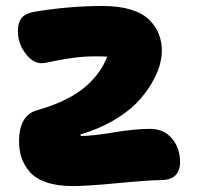

<svg xmlns="http://www.w3.org/2000/svg" viewBox="-20 -545 673 644"><path d="M223.1 79.1Q171.9 79.1 135.3 66.4Q98.6 53.7 79.6 31.2Q60.5 8.8 52.2 -16.1Q43.9 -41 43.9 -70.8Q43.9 -159.2 106 -175.8Q161.1 -191.4 202.9 -212.6Q244.6 -233.9 271 -258.1Q297.4 -282.2 313.2 -305.2Q329.1 -328.1 339.8 -355Q328.6 -356 301.8 -356Q258.8 -356 220 -350.3Q181.2 -344.7 155.5 -338.9Q129.9 -333 119.1 -333Q89.8 -333 64.9 -366.5Q40 -399.9 40 -440.9Q40 -467.8 51.3 -483.2Q62.5 -498.5 91.8 -504.9Q209 -524.9 325.2 -524.9Q379.9 -524.9 419.7 -512.5Q459.5 -500 481.2 -478Q502.9 -456.1 512.9 -430.4Q522.9 -404.8 522.9 -375Q522.9 -352.1 515.1 -324.5Q507.3 -296.9 487.3 -263.2Q467.3 -229.5 437.5 -199Q407.7 -168.5 358.9 -140.1Q310.1 -111.8 250 -94.2Q250 -88.9 252.9 -88.9Q288.1 -88.9 360.8 -100.8Q433.6 -112.8 482.9 -112.8Q529.3 -112.8 556.6 -80.6Q584 -48.3 584 -1Q584 27.3 568.4 43.2Q552.7 59.1 520 59.1Q481.9 59.1 377.2 69.1Q272.5 79.1 223.1 79.1Z"/></svg>

Font: Shantell Sans Irregular
Style: Regular
Weight: 800
Designer: Stephen Nixon, Anya Danilova, Shantell Martin
Foundry: Arrow Type
Version: Version 1.006;[9816181b4]